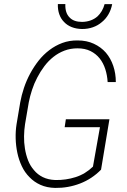

<svg xmlns="http://www.w3.org/2000/svg" viewBox="-20 -921 627 951"><path d="M480.5 -80.6 522 -330.1H306.2L300.3 -291H475.1L440.4 -95.7Q402.8 -59.1 354.5 -43.7Q306.2 -28.3 253.9 -29.3Q218.3 -30.8 192.1 -43.7Q166 -56.6 148.4 -78.1Q129.9 -99.1 119.1 -126.7Q108.4 -154.3 103.5 -185.1Q98.6 -214.8 99.1 -246.1Q99.6 -277.3 104 -305.7L122.6 -414.6Q128.4 -444.3 138.7 -475.8Q148.9 -507.3 164.6 -537.1Q179.7 -566.4 199.7 -593Q219.7 -619.6 244.6 -639.2Q269 -658.7 299.1 -670.2Q329.1 -681.6 363.8 -681.6Q400.9 -681.6 428 -668.2Q455.1 -654.8 473.6 -631.8Q491.7 -608.9 501.5 -578.6Q511.2 -548.3 513.2 -514.6H553.7Q553.7 -557.1 541 -594.7Q528.3 -632.3 504.4 -660.2Q480 -688 444.8 -704.3Q409.7 -720.7 364.7 -720.7Q323.7 -721.2 288.8 -708.3Q253.9 -695.3 224.6 -672.9Q194.8 -650.4 171.1 -620.4Q147.5 -590.3 129.4 -556.6Q110.8 -522 98.6 -485.4Q86.4 -448.7 80.1 -413.6L62 -305.7Q56.6 -271.5 57.6 -235.1Q58.6 -198.7 65.9 -164.1Q73.2 -129.4 87.9 -98.1Q102.5 -66.9 126 -43.5Q148.9 -19.5 180.4 -5.4Q211.9 8.8 252.9 9.8Q317.4 10.7 376.5 -12Q435.5 -34.7 480.5 -80.6ZM535.6 -900.4H498Q493.2 -881.8 483.9 -866.2Q474.6 -850.6 462.4 -839.4Q447.8 -826.7 428.7 -819.8Q409.7 -813 386.7 -812.5Q366.2 -812.5 350.8 -817.9Q335.4 -823.2 325.2 -834Q313.5 -845.2 308.1 -862.1Q302.7 -878.9 303.7 -900.9H266.6Q265.6 -873 273.7 -850.3Q281.7 -827.6 297.4 -812Q313 -795.4 335.7 -786.6Q358.4 -777.8 386.7 -777.3Q415.5 -777.3 440.4 -786.1Q465.3 -794.9 484.4 -811.5Q503.9 -827.1 517.1 -849.9Q530.3 -872.6 535.6 -900.4Z"/></svg>

Font: Roboto Mono ExtraLight
Style: Italic
Weight: 250
Italic angle: -10°
Monospace: yes
Designer: Google
Version: Version 3.000